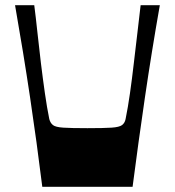

<svg xmlns="http://www.w3.org/2000/svg" viewBox="-20 -720 673 740"><path d="M143 0Q122 -170 96 -344Q70 -518 38 -700H112Q118 -654 124 -597Q130 -540 137.5 -478.5Q145 -417 153 -361Q161 -305 170 -261Q174 -246 184 -238Q194 -230 224 -228Q254 -226 317 -226Q380 -226 410 -228Q440 -230 450.5 -238Q461 -246 464 -261Q473 -305 481 -361Q489 -417 496 -478.5Q503 -540 510 -597Q517 -654 522 -700H596Q564 -518 538.5 -344Q513 -170 491 0Z"/></svg>

Font: Ojuju
Style: Bold
Weight: 700
Designer: Chisaokwu Joboson, Mirko Velimirovic
Foundry: Udi Foundry
Version: Version 1.000